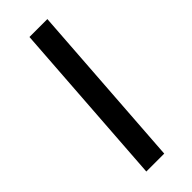

<svg xmlns="http://www.w3.org/2000/svg" viewBox="-209 -637 661 661"><g transform="rotate(-45 121.5 -306.0)"><path d="M60.5 0 103.5 -612H190.7L147.7 0Z"/></g></svg>

Font: Ancizar Sans Thin
Style: Italic
Weight: 100
Italic angle: -4°
Designer: Cesar Puertas, Viviana Monsalve, Julian Moncada, Julian Prieto, Jose Castro, Mariel Hernandez, Felipe Aragon, Sara Alarc
Version: Version 8.100